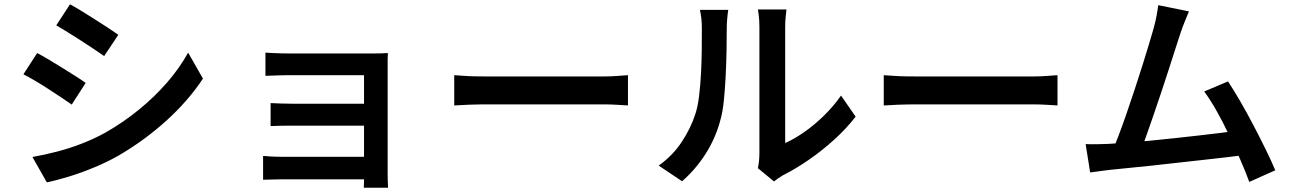

<svg xmlns="http://www.w3.org/2000/svg" viewBox="-20 -805 6010 894"><path d="M306 -785Q330 -772 361 -753Q392 -734 424 -713.5Q456 -693 484.5 -674.5Q513 -656 531 -643L465 -544Q445 -558 416.5 -577Q388 -596 357 -616Q326 -636 296 -654.5Q266 -673 242 -687ZM131 -74Q187 -84 245 -99Q303 -114 360 -136Q417 -158 470 -187Q554 -235 627 -294.5Q700 -354 758.5 -421.5Q817 -489 856 -560L925 -439Q857 -336 755 -243.5Q653 -151 531 -80Q480 -51 420 -26Q360 -1 301.5 17Q243 35 198 44ZM153 -558Q178 -545 209 -526.5Q240 -508 272 -488Q304 -468 332.5 -450Q361 -432 379 -419L314 -318Q293 -333 265 -351.5Q237 -370 205.5 -390.5Q174 -411 143.5 -429Q113 -447 89 -459Z M1216 -560Q1228 -559 1249.5 -558Q1271 -557 1294 -556.5Q1317 -556 1333 -556Q1356 -556 1393.5 -556Q1431 -556 1476 -556Q1521 -556 1566 -556Q1611 -556 1650 -556Q1689 -556 1714 -556Q1732 -556 1753.5 -556.5Q1775 -557 1786 -558Q1785 -548 1785 -529.5Q1785 -511 1785 -495Q1785 -485 1785 -450.5Q1785 -416 1785 -366Q1785 -316 1785 -260.5Q1785 -205 1785 -151.5Q1785 -98 1785 -56.5Q1785 -15 1785 5Q1785 17 1785.5 37Q1786 57 1787 69H1674Q1675 58 1675 37Q1675 16 1675 0Q1675 -25 1675 -66Q1675 -107 1675 -156Q1675 -205 1675 -254Q1675 -303 1675 -345.5Q1675 -388 1675 -417.5Q1675 -447 1675 -455Q1666 -455 1642 -455Q1618 -455 1586 -455Q1554 -455 1518 -455Q1482 -455 1446.5 -455Q1411 -455 1381.5 -455Q1352 -455 1333 -455Q1317 -455 1293.5 -454.5Q1270 -454 1248.5 -453Q1227 -452 1216 -452ZM1240 -325Q1259 -324 1288 -323Q1317 -322 1344 -322Q1356 -322 1387 -322Q1418 -322 1459.5 -322Q1501 -322 1544.5 -322Q1588 -322 1627.5 -322Q1667 -322 1694 -322Q1721 -322 1728 -322V-220Q1721 -220 1694 -220Q1667 -220 1627.5 -220Q1588 -220 1544.5 -220Q1501 -220 1459.5 -220Q1418 -220 1387.5 -220Q1357 -220 1344 -220Q1317 -220 1287.5 -219.5Q1258 -219 1240 -218ZM1205 -79Q1217 -78 1240 -76.5Q1263 -75 1290 -75Q1305 -75 1340 -75Q1375 -75 1420.5 -75Q1466 -75 1515.5 -75Q1565 -75 1609.5 -75Q1654 -75 1686 -75Q1718 -75 1729 -75V30Q1716 30 1683 30Q1650 30 1605 30Q1560 30 1511.5 30Q1463 30 1418 30Q1373 30 1339 30Q1305 30 1290 30Q1268 30 1242.5 31Q1217 32 1205 32Z M2095 -455Q2112 -454 2138.5 -452Q2165 -450 2194 -449.5Q2223 -449 2249 -449Q2272 -449 2308 -449Q2344 -449 2388 -449Q2432 -449 2479.5 -449Q2527 -449 2574.5 -449Q2622 -449 2664 -449Q2706 -449 2738.5 -449Q2771 -449 2790 -449Q2826 -449 2855.5 -451.5Q2885 -454 2904 -455V-314Q2887 -315 2854.5 -317Q2822 -319 2790 -319Q2772 -319 2739 -319Q2706 -319 2663.5 -319Q2621 -319 2574 -319Q2527 -319 2479.5 -319Q2432 -319 2388 -319Q2344 -319 2308 -319Q2272 -319 2249 -319Q2207 -319 2164.5 -317.5Q2122 -316 2095 -314Z M3509 -22Q3512 -36 3514 -54Q3516 -72 3516 -90Q3516 -101 3516 -134.5Q3516 -168 3516 -215.5Q3516 -263 3516 -319Q3516 -375 3516 -431.5Q3516 -488 3516 -537.5Q3516 -587 3516 -624.5Q3516 -662 3516 -678Q3516 -710 3513 -733.5Q3510 -757 3509 -761H3642Q3642 -757 3639 -733.5Q3636 -710 3636 -677Q3636 -661 3636 -627Q3636 -593 3636 -547.5Q3636 -502 3636 -450.5Q3636 -399 3636 -349Q3636 -299 3636 -255.5Q3636 -212 3636 -181.5Q3636 -151 3636 -139Q3679 -158 3725.5 -190.5Q3772 -223 3816.5 -266.5Q3861 -310 3896 -360L3964 -262Q3922 -207 3864 -154.5Q3806 -102 3744 -59.5Q3682 -17 3624 12Q3609 21 3599.5 28Q3590 35 3584 40ZM3047 -34Q3112 -80 3154.5 -144.5Q3197 -209 3218 -275Q3229 -308 3235 -357Q3241 -406 3244 -462Q3247 -518 3247.5 -573Q3248 -628 3248 -672Q3248 -700 3245.5 -720.5Q3243 -741 3239 -759H3371Q3370 -756 3368.5 -742.5Q3367 -729 3365.5 -711Q3364 -693 3364 -674Q3364 -630 3363 -572Q3362 -514 3359 -453Q3356 -392 3350.5 -337.5Q3345 -283 3334 -245Q3312 -162 3266 -89.5Q3220 -17 3156 39Z M4095 -455Q4112 -454 4138.5 -452Q4165 -450 4194 -449.5Q4223 -449 4249 -449Q4272 -449 4308 -449Q4344 -449 4388 -449Q4432 -449 4479.5 -449Q4527 -449 4574.5 -449Q4622 -449 4664 -449Q4706 -449 4738.5 -449Q4771 -449 4790 -449Q4826 -449 4855.5 -451.5Q4885 -454 4904 -455V-314Q4887 -315 4854.5 -317Q4822 -319 4790 -319Q4772 -319 4739 -319Q4706 -319 4663.5 -319Q4621 -319 4574 -319Q4527 -319 4479.5 -319Q4432 -319 4388 -319Q4344 -319 4308 -319Q4272 -319 4249 -319Q4207 -319 4164.5 -317.5Q4122 -316 4095 -314Z M5516 -752Q5507 -730 5496.5 -704.5Q5486 -679 5475 -646Q5466 -619 5452 -575Q5438 -531 5421 -478.5Q5404 -426 5385.5 -370.5Q5367 -315 5349 -263Q5331 -211 5316 -168.5Q5301 -126 5290 -101L5158 -96Q5171 -128 5188.5 -174Q5206 -220 5225 -275Q5244 -330 5263 -387.5Q5282 -445 5299 -499Q5316 -553 5329.5 -598Q5343 -643 5351 -671Q5361 -708 5365.5 -732.5Q5370 -757 5373 -781ZM5698 -426Q5725 -385 5756 -331.5Q5787 -278 5817.5 -219.5Q5848 -161 5874.5 -107Q5901 -53 5918 -12L5797 42Q5781 -2 5756 -59.5Q5731 -117 5702.5 -177Q5674 -237 5644 -290Q5614 -343 5587 -379ZM5140 -135Q5175 -137 5224.5 -140.5Q5274 -144 5331 -149.5Q5388 -155 5448 -161.5Q5508 -168 5565 -174.5Q5622 -181 5670.5 -187Q5719 -193 5753 -198L5781 -84Q5745 -79 5693.5 -73Q5642 -67 5582.5 -60.5Q5523 -54 5461 -47Q5399 -40 5340 -33.5Q5281 -27 5231 -22.5Q5181 -18 5147 -14Q5128 -12 5104 -8.5Q5080 -5 5056 -2L5035 -134Q5060 -133 5088.5 -133.5Q5117 -134 5140 -135Z"/></svg>

Font: Noto Sans TC SemiBold
Style: Regular
Weight: 600
Designer: Ryoko NISHIZUKA  (kana, bopomofo & ideographs); Paul D. Hunt (Latin, Greek & Cyrillic); Sandoll Communications , Soo-you
Foundry: Adobe
Version: Version 2.004-H2;hotconv 1.0.118;makeotfexe 2.5.65603